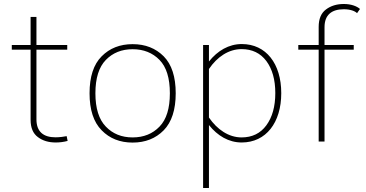

<svg xmlns="http://www.w3.org/2000/svg" viewBox="-20 -709 1833 962"><path d="M314 -26.9C302.2 -24.4 279.3 -21 258.3 -21C197.8 -21 162.6 -48.8 162.6 -110.8V-460H316.9V-483.4H162.6V-624H133.3V-483.4H39.1V-460H133.3V-108.9C133.3 -68.8 145.5 -40 169.9 -22C193.8 -3.9 223.6 4.9 259.3 4.9C279.3 4.9 298.8 2.4 318.8 -2.9Z M644.5 -487.8C581.1 -487.8 529.3 -467.3 489.3 -426.8C448.7 -386.2 428.7 -324.2 428.7 -241.7C428.7 -159.2 448.7 -97.2 489.3 -56.2C529.3 -15.1 581.1 5.4 644.5 5.4C708 5.4 759.8 -15.1 800.3 -56.2C840.3 -97.2 860.4 -159.2 860.4 -241.7C860.4 -324.2 840.3 -386.2 800.3 -426.8C759.8 -467.3 708 -487.8 644.5 -487.8ZM644.5 -462.4C699.7 -462.4 744.6 -444.3 779.3 -408.7C814 -373 831.1 -317.4 831.1 -241.7C831.1 -166 814 -110.4 779.3 -74.7C744.6 -38.6 699.7 -20.5 644.5 -20.5C589.4 -20.5 544.9 -38.6 510.3 -74.7C475.6 -110.4 458 -166 458 -241.7C458 -317.4 475.6 -373 510.3 -408.7C544.9 -444.3 589.4 -462.4 644.5 -462.4Z M997.6 232.9H1026.9V-82.5C1070.3 -28.3 1126 4.9 1190.9 4.9C1313 4.9 1389.2 -94.7 1389.2 -242.2C1389.2 -390.1 1313 -488.3 1191.4 -488.3C1126.5 -488.3 1070.3 -455.1 1026.9 -400.9V-483.4H997.6ZM1026.9 -119.1V-364.3L1027.3 -363.8C1067.9 -423.8 1125.5 -462.9 1190.4 -462.9C1243.2 -462.9 1284.7 -442.9 1314.5 -403.3C1344.2 -363.3 1359.4 -309.6 1359.4 -242.7C1359.4 -175.3 1344.2 -121.6 1314.5 -81.1C1284.7 -40.5 1243.2 -20.5 1190.4 -20.5C1125.5 -20.5 1067.9 -60.5 1027.3 -119.6Z M1576.7 -460V0H1606V-460H1752.4V-483.4H1606V-572.8C1606 -634.8 1642.1 -662.6 1702.6 -662.6C1733.9 -662.6 1757.8 -654.3 1769 -643.1L1783.7 -664.1C1767.6 -678.2 1739.3 -689 1702.6 -689C1667 -689 1637.2 -679.7 1613.3 -661.6C1588.9 -643.6 1576.7 -614.3 1576.7 -574.2V-483.4H1474.6V-460Z"/></svg>

Font: Estedad Thin
Style: Regular
Weight: 100
Designer: Amin Abedi
Version: Version 7.3